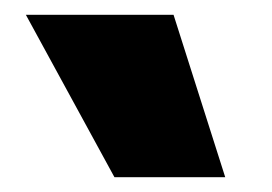

<svg xmlns="http://www.w3.org/2000/svg" viewBox="-20 -810 368 260"><path d="M135 -570 15 -790H215L285 -570Z"/></svg>

Font: M PLUS 2 Thin ExtraBold
Style: Regular
Weight: 800
Version: Version 1.001